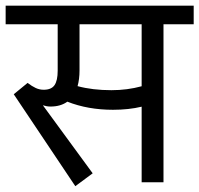

<svg xmlns="http://www.w3.org/2000/svg" viewBox="-27 -636 696 670"><path d="M648.9 -551.3H543.5V0H467.3V-263.7Q422.4 -252.9 367.2 -252.9Q279.8 -252.9 208 -281.2Q184.6 -264.2 148.9 -264.2Q136.7 -264.2 122.6 -268.6L296.4 -31.2L235.8 13.7L21 -307.1L69.3 -346.7Q84.5 -335 97.7 -328.9Q110.8 -322.8 125.5 -322.8Q152.3 -322.8 163.3 -338.9Q174.3 -355 174.3 -389.2V-551.3H-7.3V-616.2H648.9ZM467.3 -551.3H250.5V-390.1Q250.5 -359.9 243.7 -335.4Q295.9 -321.3 361.8 -321.3Q417 -321.3 467.3 -335Z"/></svg>

Font: Varta
Style: Regular
Weight: 400
Designer: Joana Correia, Viktoriya Grabowska, Eben Sorkin
Foundry: Sorkin Type
Version: Version 1.002; ttfautohint (v1.3) -l 8 -r 24 -G 200 -x 12 -H